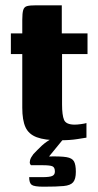

<svg xmlns="http://www.w3.org/2000/svg" viewBox="-20 -525 370 724"><path d="M203 4Q149 4 118.5 -7.5Q88 -19 76 -45.5Q64 -72 64 -119V-321H21V-399H64V-450Q64 -475 67.5 -487Q71 -499 82 -502Q93 -505 117 -505H213Q213 -501 213 -495Q213 -489 213 -480V-399H310V-321H214V-131Q214 -91 221.5 -73Q229 -55 262 -55Q271 -55 285.5 -57Q300 -59 306 -61V-6Q299 -5 271.5 -0.5Q244 4 203 4ZM144 179Q109 179 99.5 172Q90 165 90 143Q93 143 105 143Q117 143 140 143Q167 143 177 138.5Q187 134 187 122Q187 106 177.5 102Q168 98 140 98H97Q96 98 93.5 93Q91 88 93.5 78.5Q96 69 106 56Q113 49 121 40.5Q129 32 138.5 23.5Q148 15 157.5 8.5Q167 2 175 -1H219L165 65Q209 64 230.5 67.5Q252 71 259 83.5Q266 96 266 123Q266 150 256 162Q246 174 220 176.5Q194 179 144 179Z"/></svg>

Font: Genos
Style: Bold
Weight: 700
Designer: Robert E. Leuschke
Foundry: Robert E. Leuschke
Version: Version 1.010